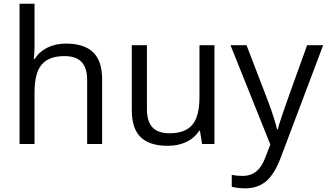

<svg xmlns="http://www.w3.org/2000/svg" viewBox="-20 -780 1771 1040"><path d="M452.1 0V-346.2Q452.1 -411.6 422.4 -443.8Q392.6 -476.1 329.1 -476.1Q244.6 -476.1 205.8 -430.2Q167 -384.3 167 -279.8V0H85.9V-759.8H167V-529.8Q167 -488.3 163.1 -460.9H168Q191.9 -499.5 236.1 -521.7Q280.3 -543.9 336.9 -543.9Q435.1 -543.9 484.1 -497.3Q533.2 -450.7 533.2 -349.1V0Z M775.9 -535.2V-188Q775.9 -122.6 805.7 -90.3Q835.4 -58.1 898.9 -58.1Q982.9 -58.1 1021.7 -104Q1060.5 -149.9 1060.5 -253.9V-535.2H1141.6V0H1074.7L1063 -71.8H1058.6Q1033.7 -32.2 989.5 -11.2Q945.3 9.8 888.7 9.8Q791 9.8 742.4 -36.6Q693.8 -83 693.8 -185.1V-535.2Z M1228.5 -535.2H1315.4L1432.6 -230Q1471.2 -125.5 1480.5 -79.1H1484.4Q1490.7 -104 1511 -164.3Q1531.2 -224.6 1643.6 -535.2H1730.5L1500.5 74.2Q1466.3 164.6 1420.7 202.4Q1375 240.2 1308.6 240.2Q1271.5 240.2 1235.4 231.9V167Q1262.2 172.9 1295.4 172.9Q1378.9 172.9 1414.6 79.1L1444.3 2.9Z"/></svg>

Font: Samim FD
Style: FD
Weight: 400
Foundry: DejaVu fonts team - Redesigned by Saber Rastikerdar
Version: Version 4.0.5